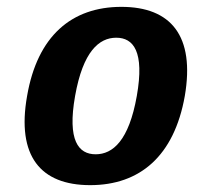

<svg xmlns="http://www.w3.org/2000/svg" viewBox="-20 -530 580 560"><path d="M379 -250C356 -120 309 -80 259 -80C209 -80 176 -120 199 -250C222 -380 269 -420 319 -420C369 -420 402 -380 379 -250ZM519 -250C549 -425 479 -510 334 -510C189 -510 89 -425 59 -250C28 -75 98 10 243 10C388 10 488 -75 519 -250Z"/></svg>

Font: Scada
Style: Bold Italic
Weight: 700
Designer: Jovanny Lemonad
Foundry: Jovanny Lemonad
Version: Version 3.005